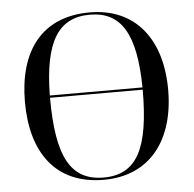

<svg xmlns="http://www.w3.org/2000/svg" viewBox="-52 -778 847 840"><g transform="rotate(-5 371.0 -357.5)"><path d="M371 10C573 10 685 -137 685 -358C685 -580 573 -725 372 -725C159 -725 56 -580 56 -359C56 -137 159 10 371 10ZM574 -378H167C170 -614 233 -715 372 -715C509 -715 571 -614 574 -378ZM371 0C226 0 167 -108 167 -368H574C574 -112 518 0 371 0Z"/></g></svg>

Font: Noto Serif Display
Style: Regular
Weight: 400
Designer: Monotype Design Team
Foundry: Monotype Imaging Inc.
Version: Version 2.009